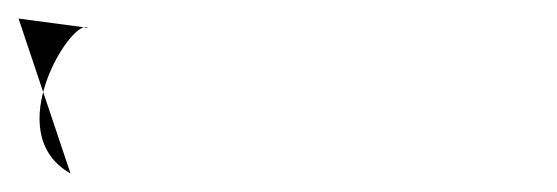

<svg xmlns="http://www.w3.org/2000/svg" viewBox="-20 -20 600 207"><path d="M0 0 75 10C59 -3 -22 123 56 167Z"/></svg>

Font: Hi.
Style: Bold
Weight: 400
Designer: Mew Too, Robert Jablonski
Foundry: Cannot Into Space Fonts
Version: Version 1.996